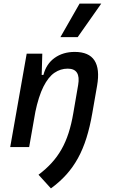

<svg xmlns="http://www.w3.org/2000/svg" viewBox="-20 -815 626 1064"><path d="M36.6 0 127.9 -517.6H214.4L210.9 -394L141.6 0ZM394 -527.3Q472.7 -527.3 503.4 -480.2Q534.2 -433.1 518.1 -340.3L491.7 -189Q478.5 -112.3 459 -50.3Q439.5 11.7 411.9 61.8Q384.3 111.8 347.4 152.8Q310.5 193.8 262.2 229L193.4 153.3Q234.4 122.6 265.9 88.1Q297.4 53.7 320.6 12.9Q343.8 -27.8 359.9 -77.6Q376 -127.4 386.2 -188L413.1 -344.2Q420.9 -389.2 406.5 -411.9Q392.1 -434.6 355 -434.6Q315.4 -434.6 281.7 -411.6Q248 -388.7 220.9 -335.2Q193.8 -281.7 174.8 -190.4L199.2 -399.9H220.7Q236.3 -460.9 282.7 -494.1Q329.1 -527.3 394 -527.3ZM314.9 -609.4 420.9 -794.9H541L410.6 -609.4Z"/></svg>

Font: Cascadia Code
Style: Italic
Weight: 400
Italic angle: -10°
Designer: Aaron Bell
Foundry: Saja Typeworks
Version: Version 2407.024